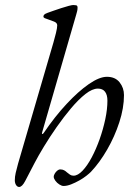

<svg xmlns="http://www.w3.org/2000/svg" viewBox="-20 -727 528 765"><path d="M56 18Q51 18 47 14Q43 10 41 4Q39 -2 39 -8Q39 -23 42.5 -38Q46 -53 52 -75L193 -558Q198 -575 203 -595.5Q208 -616 208 -626Q208 -636 195.5 -641Q183 -646 171 -650Q164 -652 158.5 -654.5Q153 -657 153 -661Q153 -665 156 -668.5Q159 -672 170 -676Q178 -679 192.5 -684Q207 -689 223.5 -694.5Q240 -700 253.5 -703.5Q267 -707 272 -707Q277 -707 283 -706Q289 -705 289 -697Q289 -689 287.5 -683Q286 -677 284 -670L148 -200Q146 -193 148.5 -193Q151 -193 154 -197Q198 -262 245 -312.5Q292 -363 334 -392Q376 -421 406 -421Q439 -421 456.5 -399Q474 -377 474 -348Q474 -297 455.5 -240Q437 -183 407 -131Q377 -79 342 -42Q336 -36 324 -26.5Q312 -17 296 -8Q280 1 263.5 7.5Q247 14 233 14Q226 14 216.5 8Q207 2 200.5 -7Q194 -16 194 -23Q194 -28 198 -35Q202 -42 208 -47Q214 -52 220 -52Q229 -52 235.5 -48.5Q242 -45 247 -40Q253 -35 259 -31Q265 -27 273 -27Q290 -27 309 -47Q328 -67 345.5 -100Q363 -133 377 -172.5Q391 -212 399.5 -252Q408 -292 408 -326Q408 -349 398.5 -361.5Q389 -374 370 -374Q348 -374 320.5 -352.5Q293 -331 263.5 -296Q234 -261 206 -221Q178 -181 155 -143Q132 -105 118 -78Q93 -30 80.5 -6Q68 18 56 18Z"/></svg>

Font: EB Garamond
Style: Italic
Weight: 400
Italic angle: -17.2°
Designer: Georg Duffner and Octavio Pardo
Foundry: Georg Duffner
Version: Version 1.001